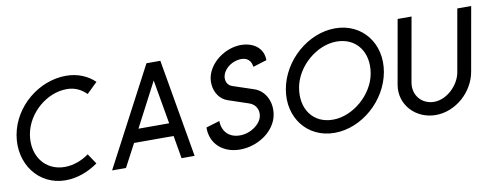

<svg xmlns="http://www.w3.org/2000/svg" viewBox="-55 -878 2988 1157"><g transform="rotate(-10 1439.0 -300.0)"><path d="M427 -121C385 -90 330 -70 279 -70C157 -70 83 -173 105 -300C127 -427 248 -530 370 -530C421 -530 459 -510 490 -479L555 -542C511 -584 451 -610 380 -610C214 -610 55 -481 25 -310C-5 -139 104 10 270 10C341 10 410 -16 469 -58L427 -121Z M896 -490 943 -220H755ZM980 0H1060L956 -600H871L555 0H640L714 -140H956Z M1337 10C1448 10 1555 -63 1572 -162C1585 -236 1552 -310 1483 -333L1357 -375C1335 -382 1322 -400 1320 -422C1316 -461 1351 -506 1404 -521C1458 -536 1496 -517 1502 -467L1586 -493C1586 -590 1486 -627 1395 -602C1298 -575 1225 -490 1235 -403C1240 -354 1269 -311 1314 -296L1439 -254C1480 -240 1495 -204 1489 -170C1481 -122 1420 -74 1351 -74C1283 -74 1244 -118 1243 -181L1160 -156C1158 -56 1233 10 1337 10Z M1751 -295C1773 -422 1899 -530 2021 -530C2143 -530 2213 -432 2191 -305C2169 -178 2042 -70 1920 -70C1798 -70 1729 -168 1751 -295ZM1671 -300C1641 -129 1750 10 1916 10C2082 10 2241 -129 2271 -300C2301 -471 2192 -610 2026 -610C1860 -610 1701 -471 1671 -300Z M2706 -220C2692 -143 2616 -70 2539 -70C2462 -70 2410 -133 2424 -210L2493 -600H2408L2339 -210C2318 -89 2413 10 2535 10C2657 10 2768 -89 2789 -210L2858 -600H2773Z"/></g></svg>

Font: Gauge
Style: Italic
Weight: 400
Italic angle: -80°
Designer: Daniel Pimley
Foundry: Daniel Pimley
Version: Version 1.000;PS 001.001;hotconv 1.0.56